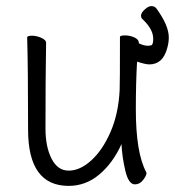

<svg xmlns="http://www.w3.org/2000/svg" viewBox="-20 -596 573 629"><path d="M205 13Q72 13 72 -171Q72 -372 69 -474Q70 -479 85 -479Q100 -479 115.5 -472Q131 -465 131 -456Q129 -340 129 -175Q129 -115 149 -76Q169 -37 205 -37Q242 -37 279 -70.5Q316 -104 342 -163.5Q368 -223 372 -301Q373 -318 373 -475Q373 -480 390 -480Q405 -480 420 -473.5Q435 -467 435 -454Q451 -446 466 -446Q468 -446 475 -447.5Q482 -449 482 -469Q482 -501 445 -535Q442 -539 442 -544Q442 -556 459 -569Q468 -576 476 -576Q488 -576 494 -566Q533 -512 533 -473Q533 -457 528 -439Q514 -385 469 -385Q457 -385 429 -394Q425 -325 425 -237Q425 -96 459 -32L460 -29Q460 -21 449 -6.5Q438 8 422 8Q401 8 390.5 -37Q380 -82 378 -124Q350 -62 305.5 -24.5Q261 13 205 13Z"/></svg>

Font: LXGW WenKai Mono TC Light
Style: Regular
Weight: 300
Designer: LXGW / Fontworks Inc.
Foundry: LXGW / Fontworks Inc.
Version: Version 1.330